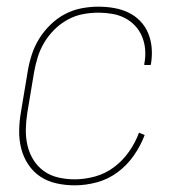

<svg xmlns="http://www.w3.org/2000/svg" viewBox="-20 -548 540 576"><path d="M204 8Q176 8 149 2Q122 -4 100.5 -18.5Q79 -33 64.5 -55Q50 -77 43.5 -103Q37 -129 37.5 -157Q38 -185 43 -213L63 -333Q67 -358 75 -383Q83 -408 97 -431Q111 -454 131 -473.5Q151 -493 174.5 -505.5Q198 -518 224 -523Q250 -528 275 -528Q299 -528 322 -524Q345 -520 365 -510.5Q385 -501 400.5 -485Q416 -469 424.5 -448.5Q433 -428 435 -404.5Q437 -381 433 -357Q433 -356 432.5 -355Q432 -354 432 -353H413Q413 -354 413 -355Q413 -356 413 -357Q417 -378 415.5 -398.5Q414 -419 406.5 -437.5Q399 -456 385.5 -470.5Q372 -485 354.5 -494Q337 -503 316.5 -506.5Q296 -510 275 -510Q252 -510 228.5 -505.5Q205 -501 183 -489Q161 -477 143 -459Q125 -441 112.5 -420Q100 -399 93 -376Q86 -353 82 -330L62 -210Q58 -185 57.5 -160Q57 -135 62.5 -111.5Q68 -88 80.5 -68Q93 -48 112 -34.5Q131 -21 155 -15.5Q179 -10 204 -10Q234 -10 265 -18.5Q296 -27 322 -46.5Q348 -66 367 -93Q386 -120 397 -150L414 -143Q402 -111 381.5 -81.5Q361 -52 332.5 -31Q304 -10 270.5 -1Q237 8 204 8Z"/></svg>

Font: Iosevka SS04 Thin
Style: Italic
Weight: 100
Italic angle: -9°
Monospace: yes
Designer: Belleve Invis
Foundry: Belleve Invis
Version: Version 19.0.0; ttfautohint (v1.8.4)